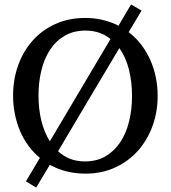

<svg xmlns="http://www.w3.org/2000/svg" viewBox="-20 -768 771 867"><path d="M479 -591.8Q456.5 -610.4 428.2 -620.1Q399.9 -629.9 366.2 -629.9Q312 -629.9 272 -606.4Q231.9 -583 205.6 -542.7Q179.2 -502.4 166.5 -449Q153.8 -395.5 153.8 -335.9Q153.8 -276.4 166.5 -223.6Q179.2 -170.9 205.1 -129.9ZM576.2 -334Q576.2 -398.9 562 -454.6Q547.9 -510.3 519 -550.8Q458.5 -449.2 387.5 -330.1Q316.4 -210.9 242.2 -85Q266.1 -63 296.1 -51Q326.2 -39.1 363.8 -39.1Q418 -39.1 457.8 -63Q497.6 -86.9 523.9 -127.2Q550.3 -167.5 563.2 -220.9Q576.2 -274.4 576.2 -334ZM691.9 -335Q691.9 -262.2 668.5 -198.2Q645 -134.3 602.3 -86.7Q559.6 -39.1 499.5 -11.5Q439.5 16.1 366.2 16.1Q320.8 16.1 280.3 5.9Q239.7 -4.4 205.1 -23.9Q189.5 2.4 174.1 27.8Q158.7 53.2 143.1 79.1L97.2 50.8L160.2 -55.2Q131.3 -78.6 108.9 -109.1Q86.4 -139.6 71 -175.5Q55.7 -211.4 47.4 -251.7Q39.1 -292 39.1 -335.9Q39.1 -409.2 62 -473.1Q85 -537.1 127.4 -584.7Q169.9 -632.3 230.2 -659.7Q290.5 -687 365.2 -687Q407.2 -687 445.1 -677.7Q482.9 -668.5 515.1 -651.9L571.8 -748L619.1 -720.2Q606.4 -698.2 591.6 -673.8Q576.7 -649.4 561 -623Q592.3 -599.1 616.5 -567.9Q640.6 -536.6 657.5 -499.8Q674.3 -462.9 683.1 -421.1Q691.9 -379.4 691.9 -335Z"/></svg>

Font: BabelStone Ogham
Style: Regular
Weight: 400
Designer: Andrew West
Foundry: BabelStone
Version: Version 2.02 March 14, 2022